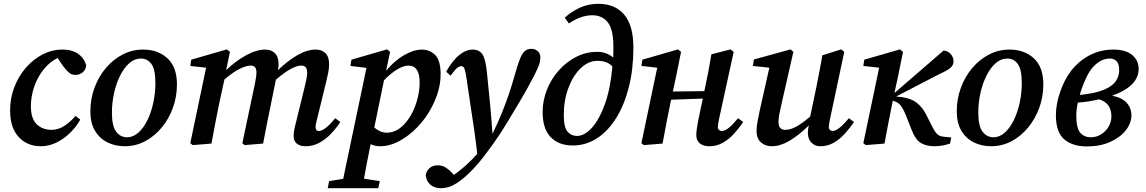

<svg xmlns="http://www.w3.org/2000/svg" viewBox="-20 -753 6008 1007"><path d="M194 14Q123 14 78 -34.5Q33 -83 33 -174Q33 -238 55 -295.5Q77 -353 115.5 -397.5Q154 -442 203.5 -467.5Q253 -493 308 -493Q358 -493 390 -470.5Q422 -448 432 -410Q430 -387 413.5 -373.5Q397 -360 376 -360Q355 -360 340 -373.5Q325 -387 312 -405L282 -449Q240 -428 208.5 -388.5Q177 -349 159.5 -298.5Q142 -248 142 -195Q142 -132 172 -102Q202 -72 251 -72Q286 -72 318.5 -93.5Q351 -115 376 -145L401 -126Q381 -89 348.5 -57Q316 -25 276.5 -5.5Q237 14 194 14Z M634 14Q584 14 543 -6.5Q502 -27 478 -67.5Q454 -108 454 -169Q454 -234 475.5 -292.5Q497 -351 535 -396Q573 -441 623 -467Q673 -493 731 -493Q808 -493 858 -447.5Q908 -402 908 -310Q908 -246 887 -188Q866 -130 828.5 -84.5Q791 -39 741.5 -12.5Q692 14 634 14ZM646 -33Q679 -33 706.5 -58Q734 -83 754 -124.5Q774 -166 784.5 -216.5Q795 -267 795 -318Q795 -389 774 -417.5Q753 -446 719 -446Q686 -446 658.5 -422Q631 -398 610.5 -357.5Q590 -317 578.5 -266Q567 -215 567 -162Q567 -91 589.5 -62Q612 -33 646 -33Z M991 8 978 -2 1061 -398 978 -407 983 -440 1170 -494 1186 -481 1166 -385Q1216 -433 1270.5 -463Q1325 -493 1371 -493Q1403 -493 1422 -474Q1441 -455 1441 -417Q1441 -400 1438 -385Q1487 -433 1538.5 -463Q1590 -493 1636 -493Q1668 -493 1687 -474Q1706 -455 1706 -417Q1706 -395 1701.5 -372Q1697 -349 1691 -325L1645 -137Q1641 -119 1638 -107Q1635 -95 1635 -87Q1635 -66 1652 -66Q1684 -66 1738 -133L1765 -113Q1744 -81 1716.5 -52Q1689 -23 1655.5 -4.5Q1622 14 1583 14Q1553 14 1536.5 0Q1520 -14 1520 -39Q1520 -59 1524.5 -79Q1529 -99 1536 -126L1576 -289Q1582 -314 1586.5 -335.5Q1591 -357 1591 -370Q1591 -392 1583 -400.5Q1575 -409 1560 -409Q1513 -409 1427 -335L1402 -212Q1391 -159 1380.5 -106.5Q1370 -54 1360 0L1263 8L1251 -2L1317 -314Q1320 -331 1322.5 -346Q1325 -361 1325 -373Q1325 -409 1296 -409Q1271 -409 1236 -391.5Q1201 -374 1157 -336L1130 -212Q1119 -159 1109 -106.5Q1099 -54 1089 0Z M1975 14Q1946 14 1924 3Q1912 60 1904 103Q1896 146 1889 184L1972 197L1964 234H1699L1706 197L1780 185L1902 -397L1818 -407L1823 -440L2010 -494L2026 -481L2005 -382Q2048 -434 2099 -463.5Q2150 -493 2193 -493Q2234 -493 2262.5 -464.5Q2291 -436 2291 -363Q2291 -310 2272.5 -256Q2254 -202 2222.5 -153.5Q2191 -105 2150 -67.5Q2109 -30 2064 -8Q2019 14 1975 14ZM2122 -409Q2096 -409 2062.5 -388.5Q2029 -368 1994 -332L1943 -84Q1975 -57 2008 -57Q2073 -57 2123 -130Q2149 -167 2165 -219Q2181 -271 2181 -319Q2181 -409 2122 -409Z M2292 234Q2258 234 2236.5 215Q2215 196 2213 164Q2218 140 2235 127Q2252 114 2276 114Q2300 114 2319 126.5Q2338 139 2361 164Q2384 148 2408.5 127Q2433 106 2455 84Q2463 76 2469.5 68.5Q2476 61 2483 54Q2476 -9 2468 -65Q2460 -121 2451 -179Q2442 -237 2432 -306Q2426 -351 2421.5 -372.5Q2417 -394 2412 -400Q2407 -406 2399 -406Q2389 -406 2376.5 -395.5Q2364 -385 2343 -356L2320 -377Q2355 -438 2390 -465.5Q2425 -493 2459 -493Q2493 -493 2510 -468.5Q2527 -444 2534 -371Q2543 -285 2550.5 -205.5Q2558 -126 2563 -51Q2591 -109 2611 -158Q2631 -207 2647.5 -255Q2664 -303 2679 -357Q2695 -414 2707 -444Q2719 -474 2733 -485.5Q2747 -497 2766 -497Q2786 -497 2800 -485Q2814 -473 2814 -453Q2814 -431 2806.5 -411Q2799 -391 2783 -359Q2767 -328 2748 -293.5Q2729 -259 2702 -214Q2674 -168 2642.5 -114.5Q2611 -61 2569 -2Q2547 29 2522.5 61.5Q2498 94 2463 132Q2420 178 2378 206Q2336 234 2292 234Z M2937 -150Q2937 -85 2956.5 -62.5Q2976 -40 3006 -40Q3046 -40 3085 -83.5Q3124 -127 3153 -208.5Q3182 -290 3192 -404Q3166 -434 3114 -434Q3066 -434 3025.5 -395Q2985 -356 2961 -291.5Q2937 -227 2937 -150ZM2984 10Q2911 10 2868.5 -33.5Q2826 -77 2826 -165Q2826 -226 2848.5 -282.5Q2871 -339 2911 -384Q2951 -429 3002.5 -455Q3054 -481 3112 -481Q3162 -481 3196 -451Q3197 -465 3197 -480Q3197 -495 3197 -510Q3197 -599 3167.5 -636Q3138 -673 3087 -673Q3027 -673 2964 -630L2942 -660Q2976 -692 3021 -712.5Q3066 -733 3118 -733Q3206 -733 3254 -676Q3302 -619 3302 -503Q3302 -391 3278.5 -297.5Q3255 -204 3212.5 -135Q3170 -66 3111.5 -28Q3053 10 2984 10Z M3700 14Q3669 14 3650.5 -1Q3632 -16 3632 -44Q3632 -61 3635 -80Q3638 -99 3643 -126L3666 -236L3500 -230L3496 -212Q3485 -159 3475 -106.5Q3465 -54 3455 0L3357 8L3344 -2L3427 -398L3344 -407L3349 -440L3536 -494L3552 -481L3527 -357L3509 -273L3674 -275L3679 -298Q3688 -340 3696 -382.5Q3704 -425 3711 -468L3811 -494L3828 -481L3753 -137Q3745 -102 3745 -87Q3745 -77 3751 -71.5Q3757 -66 3765 -66Q3782 -66 3802.5 -82.5Q3823 -99 3851 -133L3878 -113Q3857 -82 3830.5 -52.5Q3804 -23 3771.5 -4.5Q3739 14 3700 14Z M4282 14Q4255 14 4236 -4.5Q4217 -23 4217 -58Q4217 -65 4218 -73.5Q4219 -82 4222 -95Q4169 -43 4120.5 -14.5Q4072 14 4028 14Q3994 14 3971 -6.5Q3948 -27 3948 -65Q3948 -89 3953.5 -118.5Q3959 -148 3965 -175L4015 -398L3929 -407L3934 -441L4126 -494L4141 -481L4076 -195Q4070 -170 4066.5 -149.5Q4063 -129 4063 -113Q4063 -72 4099 -72Q4125 -72 4155.5 -88.5Q4186 -105 4229 -141L4261 -293Q4269 -335 4277.5 -377.5Q4286 -420 4293 -463L4392 -494L4408 -481L4335 -137Q4327 -102 4327 -87Q4327 -77 4333 -71.5Q4339 -66 4347 -66Q4377 -66 4432 -133L4459 -113Q4438 -82 4411.5 -52.5Q4385 -23 4353 -4.5Q4321 14 4282 14Z M4521 8 4508 -2 4591 -398 4508 -407 4513 -440 4700 -494 4716 -481 4691 -357 4671 -265 4929 -488Q4952 -486 4966.5 -469.5Q4981 -453 4981 -431Q4981 -410 4963.5 -396Q4946 -382 4908 -365L4680 -247L4714 -243Q4761 -236 4790 -212.5Q4819 -189 4838 -151L4868 -92Q4883 -61 4895.5 -49.5Q4908 -38 4929 -36L4969 -32L4963 0Q4922 14 4880 14Q4839 14 4810 -3Q4781 -20 4760 -75L4731 -149Q4715 -187 4702 -202Q4689 -217 4665 -224L4663 -225L4660 -212Q4649 -159 4639 -106.5Q4629 -54 4619 0Z M5178 14Q5128 14 5087 -6.5Q5046 -27 5022 -67.5Q4998 -108 4998 -169Q4998 -234 5019.5 -292.5Q5041 -351 5079 -396Q5117 -441 5167 -467Q5217 -493 5275 -493Q5352 -493 5402 -447.5Q5452 -402 5452 -310Q5452 -246 5431 -188Q5410 -130 5372.5 -84.5Q5335 -39 5285.5 -12.5Q5236 14 5178 14ZM5190 -33Q5223 -33 5250.5 -58Q5278 -83 5298 -124.5Q5318 -166 5328.5 -216.5Q5339 -267 5339 -318Q5339 -389 5318 -417.5Q5297 -446 5263 -446Q5230 -446 5202.5 -422Q5175 -398 5154.5 -357.5Q5134 -317 5122.5 -266Q5111 -215 5111 -162Q5111 -91 5133.5 -62Q5156 -33 5190 -33Z M5688 -367Q5676 -345 5664 -316Q5652 -287 5643 -255Q5723 -263 5768 -281.5Q5813 -300 5831.5 -326.5Q5850 -353 5850 -385Q5850 -417 5836.5 -431.5Q5823 -446 5800 -446Q5769 -446 5739.5 -425.5Q5710 -405 5688 -367ZM5681 15Q5605 15 5561.5 -22.5Q5518 -60 5518 -148Q5518 -206 5539.5 -269Q5561 -332 5595 -378Q5636 -432 5693.5 -462.5Q5751 -493 5819 -493Q5884 -493 5918 -464.5Q5952 -436 5952 -392Q5952 -301 5813 -251Q5865 -241 5889.5 -213.5Q5914 -186 5914 -148Q5914 -107 5884.5 -69.5Q5855 -32 5802.5 -8.5Q5750 15 5681 15ZM5625 -147Q5625 -80 5646 -56.5Q5667 -33 5701 -33Q5730 -33 5754.5 -48Q5779 -63 5794 -88Q5809 -113 5809 -143Q5809 -213 5744 -232Q5719 -226 5691.5 -221.5Q5664 -217 5633 -215Q5629 -197 5627 -180Q5625 -163 5625 -147Z"/></svg>

Font: Source Serif 4 Semibold
Style: Italic
Weight: 600
Italic angle: -12°
Designer: Frank Grießhammer
Foundry: Adobe
Version: Version 4.005;hotconv 1.1.0;makeotfexe 2.6.0